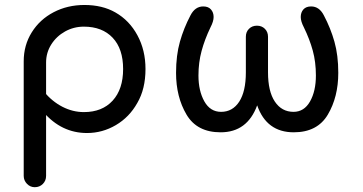

<svg xmlns="http://www.w3.org/2000/svg" viewBox="-20 -529 1472 779"><path d="M76.2 184.6V-280.3Q76.2 -345.7 108.9 -397.9Q141.6 -450.2 197.8 -479.5Q253.9 -508.8 322.3 -508.8Q395.5 -508.8 448.2 -478.5Q504.9 -446.3 537.6 -385.7Q570.3 -325.2 570.3 -249Q570.3 -168 537.1 -111.3Q504.9 -53.7 450.2 -21.5Q395.5 10.7 333 10.7Q229.5 10.7 156.2 -74.2L157.2 -158.2Q191.4 -117.2 233.4 -95.7Q275.4 -74.2 320.3 -74.2Q394.5 -74.2 437 -120.6Q479.5 -167 479.5 -249Q479.5 -331.1 437 -376Q394.5 -420.9 320.3 -420.9Q279.3 -420.9 244.1 -401.4Q209 -381.8 188 -348.6Q167 -315.4 167 -275.4V184.6Q167 204.1 153.8 217.3Q140.6 230.5 121.1 230.5Q102.5 230.5 89.4 216.8Q76.2 203.1 76.2 184.6Z M694.3 -233.4Q694.3 -304.7 710 -359.9Q725.6 -415 752.9 -466.8Q771.5 -502.9 804.7 -502.9Q825.2 -502.9 835.9 -490.7Q846.7 -478.5 846.7 -460Q846.7 -442.4 834 -418Q810.5 -369.1 797.9 -322.3Q785.2 -275.4 785.2 -222.7Q785.2 -160.2 809.1 -117.7Q833 -75.2 877 -75.2Q923.8 -75.2 950.7 -116.7Q977.5 -158.2 977.5 -235.4V-379.9Q977.5 -399.4 990.2 -412.1Q1002.9 -424.8 1022.5 -424.8Q1042 -424.8 1054.7 -412.1Q1067.4 -399.4 1067.4 -379.9V-235.4Q1067.4 -158.2 1095.2 -116.7Q1123 -75.2 1170.9 -75.2Q1213.9 -75.2 1237.8 -117.2Q1261.7 -159.2 1261.7 -222.7Q1261.7 -277.3 1249 -323.7Q1236.3 -370.1 1212.9 -418Q1200.2 -442.4 1200.2 -460Q1200.2 -478.5 1210.9 -490.7Q1221.7 -502.9 1242.2 -502.9Q1275.4 -502.9 1293.9 -466.8Q1321.3 -415 1336.9 -359.9Q1352.5 -304.7 1352.5 -233.4Q1352.5 -135.7 1310.1 -64Q1267.6 7.8 1171.9 7.8Q1061.5 7.8 1023.4 -101.6Q983.4 7.8 875 7.8Q779.3 7.8 736.8 -64Q694.3 -135.7 694.3 -233.4Z"/></svg>

Font: jf-openhuninn-2.1
Style: Regular
Weight: 400
Designer: [Kosugi Maru]
Designed by MOTOYA      

[Varela Round]
Joe Prince (Latin component); Avraham Cornfeld (Hebrew component)
Foundry: justfont Co., Ltd.
Version: 2.1